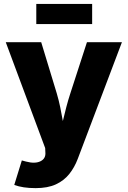

<svg xmlns="http://www.w3.org/2000/svg" viewBox="-20 -764 660 992"><path d="M53.7 191.4 92.8 64.9 114.7 70.8Q161.1 83 189.2 69.1Q217.3 55.2 214.4 22.9L213.4 1L9.8 -545.9H192.9L273.4 -281.2Q283.7 -246.1 291 -210.9Q298.3 -175.8 304.7 -138.7Q313.5 -176.3 322.8 -211.4Q332 -246.6 343.3 -281.2L429.2 -545.9H609.9L381.8 56.6Q365.2 100.6 338.1 134.8Q311 168.9 268.8 188.5Q226.6 208 164.1 208Q97.2 208 53.7 191.4ZM456.1 -743.7V-639.6H167.5V-743.7Z"/></svg>

Font: Inter Extra Bold
Style: Regular
Weight: 800
Designer: Rasmus Andersson
Foundry: rsms
Version: Version 4.000;git-3c8e0fc